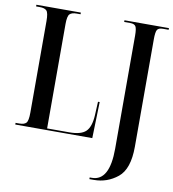

<svg xmlns="http://www.w3.org/2000/svg" viewBox="-100 -801 1015 1127"><g transform="rotate(10 407.5 -237.0)"><path d="M509 240H536Q615 240 677 190Q739 140 739 6V-634Q739 -677 747 -690.5Q755 -704 781 -704H815V-714H550V-704H586Q611 -704 619 -690.5Q627 -677 627 -636V38Q627 230 522 230H509ZM25 0H484L490 -216H480L476 -134Q472 -65 443.5 -37.5Q415 -10 345 -10H213V-632Q213 -679 225.5 -691.5Q238 -704 266 -704H290V-714H25V-704H47Q76 -704 88 -691.5Q100 -679 100 -630V-84Q100 -35 88 -22.5Q76 -10 47 -10H25Z"/></g></svg>

Font: Noto Serif Display Condensed Semi
Style: Regular
Weight: 600
Width: 3
Designer: Monotype Design Team
Foundry: Monotype Imaging Inc.
Version: Version 1.900